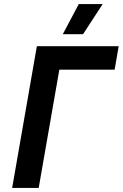

<svg xmlns="http://www.w3.org/2000/svg" viewBox="-20 -928 606 948"><path d="M40 0H171L273 -584H546L566 -700H162ZM487 -908H369L290 -759H390Z"/></svg>

Font: Fixel Display 20240404 SemiBold
Style: Italic
Weight: 600
Italic angle: -10°
Designer: AlfaBravo + MacPaw
Foundry: Kyrylo Tkachov, Marchela Mozhyna, Serhii Makarenko, Maria Weinstein, Zakhar Kryvoshyya
Version: Version 1.211;Glyphs 3.2 (3225)